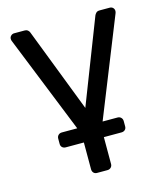

<svg xmlns="http://www.w3.org/2000/svg" viewBox="-107 -601 747 872"><g transform="rotate(-15 266.0 -165.0)"><path d="M512 -499Q512 -494 510 -489L313 3V167Q313 177 306.5 183.5Q300 190 290 190H241Q231 190 225 183.5Q219 177 219 167V2L22 -489Q20 -494 20 -499Q20 -508 26.5 -514Q33 -520 41 -520H90Q101 -520 107 -514Q113 -508 114 -503L266 -109L419 -503Q421 -508 426.5 -514Q432 -520 443 -520H491Q500 -520 506 -514Q512 -508 512 -499ZM134 41Q124 41 117.5 35Q111 29 111 19V-6Q111 -16 117.5 -22.5Q124 -29 134 -29H396Q406 -29 412.5 -22.5Q419 -16 419 -6V19Q419 29 412.5 35Q406 41 396 41Z"/></g></svg>

Font: RubikRegular
Style: Regular
Weight: 400
Designer: Hubert and Fischer
Foundry: Hubert and Fischer
Version: Version 2.300;gftools[0.9.30]